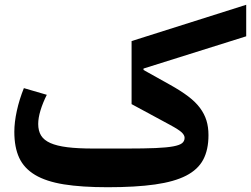

<svg xmlns="http://www.w3.org/2000/svg" viewBox="-20 -772 1051 804"><path d="M431 12Q322 12 247.5 0Q173 -12 127 -39.5Q81 -67 60.5 -111Q40 -155 40 -220Q40 -260 50.5 -308Q61 -356 80 -403L176 -375Q159 -341 149.5 -309.5Q140 -278 140 -253Q140 -224 152 -204.5Q164 -185 191 -173Q218 -161 262 -155.5Q306 -150 371 -150H511Q584 -150 631 -152Q678 -154 705 -159Q732 -164 742.5 -172.5Q753 -181 753 -195Q753 -206 741 -217.5Q729 -229 692 -249L531 -336V-600L1011 -752V-620L581 -485V-479L692 -417Q737 -392 768 -368.5Q799 -345 817.5 -320Q836 -295 844.5 -267.5Q853 -240 853 -206Q853 -145 831 -103.5Q809 -62 759.5 -36.5Q710 -11 629 0.5Q548 12 431 12Z"/></svg>

Font: IBM Plex Sans Arabic
Style: Bold
Weight: 700
Designer: Mike Abbink, Paul van der Laan, Pieter van Rosmalen, Wael Morcos, Khajak Apelian
Foundry: Bold Monday
Version: Version 1.2